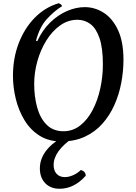

<svg xmlns="http://www.w3.org/2000/svg" viewBox="-20 -848 842 1185"><path d="M358 25Q280 25 223.5 -11Q167 -47 131 -106.5Q95 -166 77.5 -237.5Q60 -309 60 -379Q60 -490 96 -582.5Q132 -675 195 -739Q258 -803 342 -828Q349 -826 355.5 -821Q362 -816 363 -810Q312 -778 268 -729Q224 -680 202 -596L210 -594Q242 -663 290 -709.5Q338 -756 393.5 -780Q449 -804 503 -804Q566 -804 620.5 -769Q675 -734 708.5 -662Q742 -590 742 -479Q742 -409 728.5 -337Q715 -265 686 -200Q657 -135 612 -84.5Q567 -34 504 -4.5Q441 25 358 25ZM372 -38Q430 -38 475.5 -74Q521 -110 552 -169.5Q583 -229 599 -302.5Q615 -376 615 -450Q615 -552 594 -613Q573 -674 537.5 -700Q502 -726 458 -726Q400 -726 351 -691Q302 -656 266 -598Q230 -540 210.5 -470Q191 -400 191 -330Q191 -251 209.5 -184.5Q228 -118 268 -78Q308 -38 372 -38ZM479 201Q509 210 509 237Q437 317 348 317Q292 317 259 282.5Q226 248 226 191Q226 127 272.5 72.5Q319 18 406 -20L434 0Q311 84 311 170Q311 205 329.5 225Q348 245 380 245Q405 245 432 233Q459 221 479 201Z"/></svg>

Font: Merienda Medium
Style: Regular
Weight: 500
Designer: Eduardo Rodriguez Tunni
Foundry: Eduardo Rodriguez Tunni
Version: Version 2.001; ttfautohint (v1.8.4.7-5d5b)